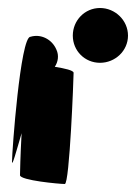

<svg xmlns="http://www.w3.org/2000/svg" viewBox="-20 -768 340 480"><path d="M10 -364C10 -350 20 -387 34 -435C31 -381 30 -335 30 -330C30 -317 129 -308 142 -308C154 -308 164 -574 164 -586C164 -592 142 -597 117 -601C125 -613 128 -629 121 -644C110 -670 82 -684 56 -676C31 -676 10 -389 10 -364ZM162 -679C162 -641 192 -611 230 -611C268 -611 300 -641 300 -679C300 -717 268 -748 230 -748C192 -748 162 -717 162 -679Z"/></svg>

Font: Ampere
Style: Regular
Weight: 400
Version: Version 1